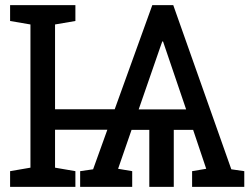

<svg xmlns="http://www.w3.org/2000/svg" viewBox="-20 -731 985 751"><path d="M19.5 0V-61.5L99.1 -75.2V-635.3L19.5 -648.9V-710.9H99.1H195.3H274.9V-648.9L195.3 -635.3V-303.7H428.7L575.7 -710.9H657.7L884.8 -68.8L935.5 -61.5V0H731.4V-61.5L786.6 -70.8L735.4 -223.1H659.7V0H564V-223.1H494.6L441.9 -70.8L497.1 -61.5V0H293.5V-61.5L344.2 -68.8L399.9 -223.6H195.3V-75.2L274.9 -61.5V0ZM522.5 -303.2H708L624.5 -548.8L617.7 -568.8H614.7L607.4 -548.3Z"/></svg>

Font: Roboto Slab LO
Style: Regular
Weight: 400
Designer: Google
Version: Version 2.000